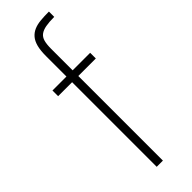

<svg xmlns="http://www.w3.org/2000/svg" viewBox="-253 -755 767 767"><g transform="rotate(-45 130.5 -371.5)"><path d="M102 0V-478H23V-510H102V-625Q102 -657 107.5 -678Q113 -699 124 -712Q135 -725 151 -732Q167 -739 188.5 -741Q210 -743 236 -743V-713Q207 -713 188 -709.5Q169 -706 157.5 -697.5Q146 -689 141.5 -673Q137 -657 137 -631V-510H236V-478H137V0Z"/></g></svg>

Font: Saira Condensed Thin
Style: Regular
Weight: 250
Width: 3
Designer: Hector Gatti with collaboration of the Omnibus-Type team
Foundry: Omnibus-Type
Version: Version 1.101